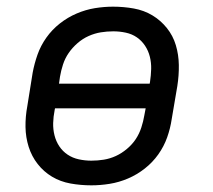

<svg xmlns="http://www.w3.org/2000/svg" viewBox="-20 -548 640 576"><path d="M254 8Q222 8 191.5 2.5Q161 -3 136 -18Q111 -33 93 -56Q75 -79 66 -107.5Q57 -136 56.5 -167Q56 -198 62 -230L78 -330Q83 -357 92.5 -384Q102 -411 119 -435Q136 -459 159.5 -477.5Q183 -496 210 -507.5Q237 -519 264.5 -523.5Q292 -528 319 -528Q351 -528 381.5 -522.5Q412 -517 437 -502Q462 -487 480.5 -464Q499 -441 507.5 -412.5Q516 -384 516.5 -353Q517 -322 512 -290L495 -190Q491 -163 481.5 -136Q472 -109 455 -85Q438 -61 414.5 -42.5Q391 -24 364 -12.5Q337 -1 309 3.5Q281 8 254 8ZM157 -297H429L430 -302Q433 -322 433.5 -341Q434 -360 429.5 -378Q425 -396 415 -411Q405 -426 390.5 -436Q376 -446 357.5 -450Q339 -454 320 -454Q301 -454 282.5 -451Q264 -448 246 -440Q228 -432 212.5 -418.5Q197 -405 186 -389Q175 -373 169 -354.5Q163 -336 160 -318ZM254 -66Q273 -66 291.5 -69Q310 -72 327.5 -80Q345 -88 361 -101.5Q377 -115 387.5 -131Q398 -147 404 -165.5Q410 -184 413 -202L417 -223H145L144 -218Q140 -198 139.5 -179Q139 -160 143.5 -142Q148 -124 158 -109Q168 -94 183 -84Q198 -74 216.5 -70Q235 -66 254 -66Z"/></svg>

Font: Iosevka Extended Oblique
Style: Regular
Weight: 400
Width: 7
Italic angle: -9°
Monospace: yes
Designer: Belleve Invis
Foundry: Belleve Invis
Version: Version 32.0.1; ttfautohint (v1.8.4)